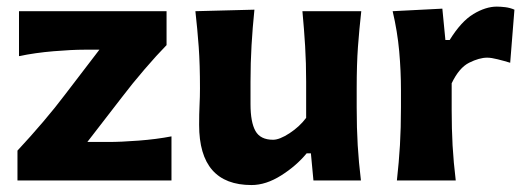

<svg xmlns="http://www.w3.org/2000/svg" viewBox="-20 -532 1554 566"><path d="M31.5 0V-88Q71.5 -131 107.2 -173Q143 -215 172 -253.5L273 -385.5H228Q192.5 -385.5 138.2 -381Q84 -376.5 36 -366.5V-499H471V-399Q442.5 -370 406 -327.5Q369.5 -285 339.5 -245.5L237.5 -113.5H300.5Q336 -113.5 388.8 -117.5Q441.5 -121.5 485.5 -130V0Z M721.5 13.5Q567 13.5 567 -164Q567 -196.5 568.2 -221.2Q569.5 -246 569.5 -272Q569.5 -342 565.8 -393.8Q562 -445.5 556 -499L730 -503.5Q724.5 -450 721.5 -398.2Q718.5 -346.5 718.5 -291V-225Q718.5 -172 733 -146Q747.5 -120 785 -120Q804 -120 833.5 -139.2Q863 -158.5 882.5 -184.5V-291Q882.5 -346.5 879.5 -396Q876.5 -445.5 871.5 -499H1045Q1039 -445.5 1035.2 -393.8Q1031.5 -342 1031.5 -272V-216Q1031.5 -154 1034.5 -103.8Q1037.5 -53.5 1044 0H904L896.5 -80H884Q853.5 -43 808.8 -14.8Q764 13.5 721.5 13.5Z M1150 0Q1156 -53.5 1159 -103.8Q1162 -154 1162 -216V-266Q1162 -323 1156.8 -381.2Q1151.5 -439.5 1137.5 -499L1284 -506.5L1293 -414H1305.5Q1339.5 -469 1375.8 -490.8Q1412 -512.5 1444.5 -512.5Q1455.5 -512.5 1469.8 -510.8Q1484 -509 1496.5 -503.5L1484 -347Q1466 -352.5 1447.2 -357.2Q1428.5 -362 1416 -362Q1393 -362 1363.2 -347.2Q1333.5 -332.5 1311.5 -286.5V-208Q1311.5 -152 1314.2 -102.8Q1317 -53.5 1323.5 0Z"/></svg>

Font: Commissioner Flair
Style: Bold
Weight: 700
Designer: Kostas Bartsokas
Foundry: Kostas Bartsokas
Version: Version 1.000; ttfautohint (v1.8.3)